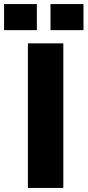

<svg xmlns="http://www.w3.org/2000/svg" viewBox="-69 -923 430 943"><path d="M68 0V-710H242V0ZM-49 -775V-903H112V-775ZM179 -775V-903H341V-775Z"/></svg>

Font: Geist ExtBd
Style: Regular
Weight: 400
Designer: Basement.studio, Andrés Briganti, Mateo Zaragoza
Foundry: Basement.studio, Vercel, Andrés Briganti, Guido Ferreyra, Mateo Zaragoza
Version: Version 1.401